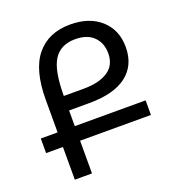

<svg xmlns="http://www.w3.org/2000/svg" viewBox="-131 -833 879 943"><g transform="rotate(-20 308.5 -362.0)"><path d="M100.1 0V-170.9H12.2V-247.1H100.1V-417Q100.1 -573.2 162.6 -648.7Q225.1 -724.1 337.9 -724.1Q439 -724.1 498.5 -670.2Q558.1 -616.2 558.1 -526.9Q558.1 -432.1 491.5 -380.6Q424.8 -329.1 295.9 -329.1H189.9V-247.1H560.1V-170.9H189.9V0ZM189.9 -404.8H293Q375 -404.8 420.9 -435.3Q466.8 -465.8 466.8 -526.9Q466.8 -581.1 433.3 -614.5Q399.9 -647.9 336.9 -647.9Q261.2 -647.9 225.6 -593.5Q189.9 -539.1 189.9 -404.8Z"/></g></svg>

Font: Kurinto Seri
Style: Regular
Weight: 400
Designer: Kurinto was developed by Clint Goss from a range of fonts that are compatible with the SIL Open Font License Version 1.1
Foundry: Clinton F. Goss
Version: Version 2.196; July 25, 2020